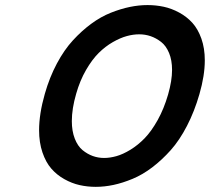

<svg xmlns="http://www.w3.org/2000/svg" viewBox="-20 -723 823 753"><path d="M278.8 -355.5Q261.7 -296.9 261.7 -248Q261.7 -209 273.2 -179.4Q284.7 -149.9 303.7 -134.3Q322.8 -118.7 344 -111.1Q365.2 -103.5 388.2 -103.5Q411.1 -103.5 436.5 -110.6Q461.9 -117.7 491.5 -135.7Q521 -153.8 547.4 -180.9Q573.7 -208 598.4 -252.2Q623 -296.4 639.2 -352.1Q654.8 -406.7 654.8 -448.7Q654.8 -486.8 643.1 -515.1Q631.3 -543.5 611.8 -558.6Q592.3 -573.7 570.8 -581.1Q549.3 -588.4 525.9 -588.4Q502.4 -588.4 477.3 -581.5Q452.1 -574.7 422.6 -557.9Q393.1 -541 367.2 -515.4Q341.3 -489.7 317.4 -448.5Q293.5 -407.2 278.8 -355.5ZM558.6 -703.1Q591.3 -703.1 622.1 -696.5Q652.8 -689.9 682.6 -673.8Q712.4 -657.7 734.4 -633.5Q756.3 -609.4 769.8 -571.5Q783.2 -533.7 783.2 -486.3Q783.2 -426.8 762.2 -354Q742.7 -286.1 713.4 -229.5Q684.1 -172.9 649.7 -134.3Q615.2 -95.7 577.4 -66.9Q539.6 -38.1 500.2 -21.7Q460.9 -5.4 425.3 2.2Q389.6 9.8 355.5 9.8Q322.8 9.8 292.2 2.9Q261.7 -3.9 232.2 -20.5Q202.6 -37.1 181.2 -61.8Q159.7 -86.4 146.5 -125.2Q133.3 -164.1 133.3 -212.4Q133.3 -276.4 155.8 -355Q174.3 -419.9 203.1 -473.9Q231.9 -527.8 266.1 -564.9Q300.3 -602.1 337.6 -629.6Q375 -657.2 414.3 -672.9Q453.6 -688.5 489.3 -695.8Q524.9 -703.1 558.6 -703.1Z"/></svg>

Font: Cantarell
Style: Bold Italic
Weight: 700
Italic angle: -16°
Designer: Dave Crossland
Version: Version 1.004